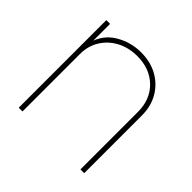

<svg xmlns="http://www.w3.org/2000/svg" viewBox="-137 -670 810 810"><g transform="rotate(45 267.5 -265.0)"><path d="M94.7 -342.8V0H72.3V-522.5H94.7V-405.3H88.9Q106.4 -467.8 158.4 -499Q210.4 -530.3 272.5 -530.3Q328.6 -530.3 371.3 -506.6Q414.1 -482.9 438.5 -440.9Q462.9 -398.9 462.9 -342.8V0H440.4V-342.8Q440.4 -417 393.6 -462.4Q346.7 -507.8 272.5 -507.8Q221.7 -507.8 181.4 -486.6Q141.1 -465.3 117.9 -428Q94.7 -390.6 94.7 -342.8Z"/></g></svg>

Font: Inter 28pt Thin
Style: Regular
Weight: 250
Designer: Rasmus Andersson
Foundry: rsms
Version: Version 4.001;git-66647c0bb